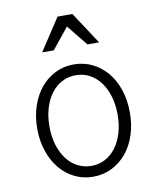

<svg xmlns="http://www.w3.org/2000/svg" viewBox="-89 -864 777 943"><g transform="rotate(-10 300.0 -392.5)"><path d="M300 10Q350 10 392.5 -11Q435 -32 466 -69Q497 -106 514 -157.5Q531 -209 531 -270Q531 -331 514 -382.5Q497 -434 466 -471Q435 -508 392.5 -529Q350 -550 300 -550Q250 -550 207.5 -529Q165 -508 134.5 -471Q104 -434 86.5 -382.5Q69 -331 69 -270Q69 -209 86.5 -157.5Q104 -106 134.5 -69Q165 -32 207.5 -11Q250 10 300 10ZM300 -44Q263 -44 231.5 -60.5Q200 -77 177.5 -107Q155 -137 142.5 -178.5Q130 -220 130 -270Q130 -320 142.5 -361.5Q155 -403 177.5 -433Q200 -463 231.5 -479.5Q263 -496 300 -496Q338 -496 369 -479.5Q400 -463 422.5 -433Q445 -403 457.5 -361.5Q470 -320 470 -270Q470 -220 457.5 -178.5Q445 -137 422.5 -107Q400 -77 369 -60.5Q338 -44 300 -44ZM158 -635H216L300 -739L384 -635H442L337 -795H263Z"/></g></svg>

Font: CommitMonoV143 ExtLt
Style: Regular
Weight: 200
Monospace: yes
Designer: Eigil Nikolajsen
Foundry: Eigil Nikolajsen
Version: Version 1.143